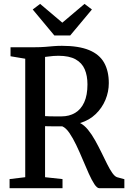

<svg xmlns="http://www.w3.org/2000/svg" viewBox="-20 -992 682 1012"><path d="M30.5 0V-48L113 -58V-682.5L35.5 -695.5V-743H164Q194.5 -743 218 -745Q241.5 -747 262.8 -748.8Q284 -750.5 306.5 -750.5Q395 -750.5 449.5 -728Q504 -705.5 528.8 -661.5Q553.5 -617.5 553.5 -554Q553.5 -508.5 535.8 -465.8Q518 -423 484.2 -390.5Q450.5 -358 402 -343.5Q424 -332.5 443.8 -308.2Q463.5 -284 481 -252.8Q498.5 -221.5 514.5 -188.8Q530.5 -156 544.8 -127.2Q559 -98.5 572.2 -80Q585.5 -61.5 597 -58L635.5 -47.5V0H503.5Q491.5 0 477.5 -21.2Q463.5 -42.5 448 -77Q432.5 -111.5 416 -151Q399.5 -190.5 382 -227.2Q364.5 -264 346 -291Q327.5 -318 308.5 -326Q297.5 -326 283.8 -326Q270 -326 256.8 -326.2Q243.5 -326.5 233.2 -326.5Q223 -326.5 217.5 -327V-58L309.5 -48V0ZM303 -378.5Q345 -378.5 376 -397Q407 -415.5 424 -453Q441 -490.5 441 -547Q441 -593 426.5 -626.8Q412 -660.5 378.5 -679.2Q345 -698 288 -698Q273.5 -698 261.5 -697Q249.5 -696 239 -694.5Q228.5 -693 217.5 -692V-380Q229 -379 245 -378.8Q261 -378.5 276.8 -378.5Q292.5 -378.5 303 -378.5ZM266.5 -805 152.5 -942 191.5 -971.5 308.5 -872.5 425.5 -971.5 464.5 -942 350 -805Z"/></svg>

Font: Merriweather 24pt SemiCondensed
Style: Regular
Weight: 400
Width: 4
Designer: Eben Sorkin
Foundry: Eben Sorkin
Version: Version 2.100